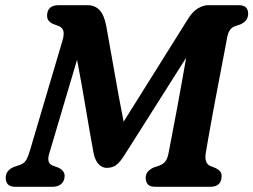

<svg xmlns="http://www.w3.org/2000/svg" viewBox="-20 -720 976 740"><path d="M229 -40.5Q228.5 -22 216 -11Q203.5 0 181 0H41Q18 0 9.8 -10.2Q1.5 -20.5 2 -36Q2.5 -51.5 11.5 -61.5Q20.5 -71.5 34.5 -77L57 -84.5Q68 -88.5 75 -95.5Q82 -102.5 88.8 -120.2Q95.5 -138 105.5 -174L220.5 -562.5Q228 -587.5 224.2 -600.5Q220.5 -613.5 207.5 -619L184 -628Q172.5 -633.5 166.8 -641.2Q161 -649 161.5 -661.5Q163 -700 206.5 -700H317.5Q345.5 -700 363.5 -681.2Q381.5 -662.5 389.5 -620Q404 -541.5 420.8 -444Q437.5 -346.5 456.5 -251L704.5 -647Q722 -675.5 743 -687.8Q764 -700 781.5 -700H899Q920 -700 928.2 -691.2Q936.5 -682.5 936.5 -666Q935.5 -649 926.2 -639.5Q917 -630 905 -625.5L886 -619Q862 -611.5 855.5 -575.5Q850.5 -548 841.5 -501.2Q832.5 -454.5 822 -399.5Q811.5 -344.5 801.5 -290.8Q791.5 -237 784 -194Q776.5 -151 773 -130Q767 -91 790 -80.5L811.5 -72Q822.5 -66.5 828.8 -59Q835 -51.5 834 -39Q833 0 789.5 0H580Q557.5 0 549.5 -9.8Q541.5 -19.5 541.5 -35.5Q542 -50.5 551 -59.8Q560 -69 571.5 -74L594.5 -82Q609 -87.5 617.5 -98.2Q626 -109 630.5 -134Q634.5 -156.5 642.8 -198.8Q651 -241 660.8 -293.5Q670.5 -346 680.2 -399.5Q690 -453 697.5 -497.5L462.5 -126.5Q443 -95 428 -84Q413 -73 391 -73Q373.5 -73 359.8 -87.8Q346 -102.5 340.5 -131Q326 -209.5 310 -305.5Q294 -401.5 277 -489.5L169 -125.5Q159.5 -92.5 181.5 -82.5L207 -73Q230.5 -60 229 -40.5Z"/></svg>

Font: Fraunces 9pt SuperSoft SemiBold
Style: Italic
Weight: 600
Italic angle: -16°
Version: Version 1.000;[0bf87f6ff]